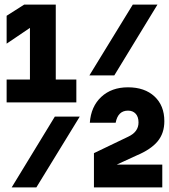

<svg xmlns="http://www.w3.org/2000/svg" viewBox="-20 -820 740 840"><path d="M669 -800 480 -490H371L561 -800ZM9 -372V-472H111V-698L9 -629V-751L86 -800H224V-472H314V-372ZM391 -150 541 -222Q586 -243 586 -284Q586 -309 573.5 -322.5Q561 -336 540 -336Q496 -336 486 -283H373Q378 -354 423 -396Q468 -438 540 -438Q613 -438 656 -398Q699 -358 699 -290Q699 -237 669.5 -201.5Q640 -166 578 -140L491 -100H690V0H391ZM329 -310 139 0H31L220 -310Z"/></svg>

Font: Martian Mono SemiBold
Style: Regular
Weight: 600
Monospace: yes
Designer: Roman Shamin
Foundry: Evil Martians
Version: Version 1.000; ttfautohint (v1.8.4.7-5d5b)